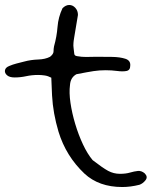

<svg xmlns="http://www.w3.org/2000/svg" viewBox="-20 -724 628 771"><path d="M471 27Q377 27 319 -27Q282 -62 256 -104Q230 -146 215 -195Q204 -232 197.5 -268Q191 -304 189 -341L186 -412Q173 -419 159.5 -421Q146 -423 133 -423Q108 -423 85 -418Q62 -413 39 -413Q18 -413 8 -422Q-2 -431 0 -442Q2 -453 17 -459Q31 -465 46.5 -469Q62 -473 78 -477Q104 -484 133 -485Q162 -486 181 -496Q195 -507 195 -517.5Q195 -528 197 -538Q208 -577 211 -616Q214 -655 231 -691Q244 -704 258 -704Q272 -704 282.5 -692.5Q293 -681 293 -664Q293 -664 290.5 -649Q288 -634 284.5 -613Q281 -592 278 -574Q275 -556 275 -551Q274 -541 275.5 -531Q277 -521 278 -510Q278 -500 289.5 -498.5Q301 -497 308 -496Q323 -495 338 -495.5Q353 -496 367 -496Q398 -496 430 -495.5Q462 -495 483.5 -488Q505 -481 503 -460Q503 -442 488 -439Q473 -436 450.5 -439Q428 -442 404 -442Q379 -442 356 -438.5Q333 -435 287 -426Q263 -413 261 -382Q257 -352 263 -311Q269 -270 282 -226.5Q295 -183 313 -144.5Q331 -106 352 -81Q392 -50 414 -38Q436 -26 462 -26Q485 -26 502 -31Q519 -36 533.5 -37.5Q548 -39 561 -28Q575 -14 564.5 -0.5Q554 13 540 18Q504 27 471 27Z"/></svg>

Font: Mynerve
Style: Regular
Weight: 400
Designer: Carolina Short
Foundry: Carolina Short
Version: Version 1.000; ttfautohint (v1.8.4.7-5d5b)